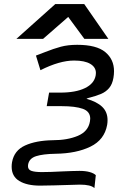

<svg xmlns="http://www.w3.org/2000/svg" viewBox="-20 -782 640 964"><path d="M381 145Q224 150 181 150Q115.5 150 77 126.8Q38.5 103.5 38.5 55Q38.5 42.5 40.5 32Q51 -26.5 105.8 -51.5Q160.5 -76.5 245 -78Q318.5 -78 370.8 -100Q423 -122 431.5 -172Q433 -179.5 433 -186Q433 -222.5 395.5 -235.8Q358 -249 289.5 -249H214.5L226.5 -317H282.5Q360.5 -317 407 -339.8Q453.5 -362.5 460.5 -404Q461.5 -412 461.5 -415.5Q461.5 -444.5 433.5 -461.2Q405.5 -478 352 -478Q279 -478 183 -429.5L160.5 -503Q179.5 -509.5 203.5 -519.5Q250 -538 285.8 -547.5Q321.5 -557 367.5 -557Q464.5 -557 508.5 -520.5Q552.5 -484 552.5 -424.5Q552.5 -408.5 549.5 -391Q544 -359 528 -340Q512 -321 487.5 -310.5Q463 -300 421.5 -289.5L414 -286Q466 -271.5 493 -245.8Q520 -220 520 -179Q520 -166.5 518 -155Q504.5 -80 434.2 -45.8Q364 -11.5 259.5 -10Q196 -9 161 2.2Q126 13.5 121 45Q120.5 47.5 120.5 52.5Q120.5 70 138 76Q155.5 82 190 82Q232 82 295 78.5Q319 77.5 340.2 76.8Q361.5 76 379 76Q410 76 430.8 82Q451.5 88 461 97.5L454 162.5Q436.5 145 381 145ZM257.5 -761.5H403L524 -587H403.5L322.5 -697L196.5 -587H62.5Z"/></svg>

Font: JuliaMono Medium
Style: Italic
Weight: 500
Italic angle: -9°
Monospace: yes
Designer: cormullion
Foundry: corm
Version: Version 0.054; ttfautohint (v1.8.4)